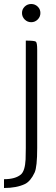

<svg xmlns="http://www.w3.org/2000/svg" viewBox="-69 -740 282 960"><path d="M119.5 -642.5Q106 -629 87 -629Q68 -629 54.5 -642.5Q41 -656 41 -675Q41 -694 54.5 -707Q68 -720 87 -720Q106 -720 119.5 -707Q133 -694 133 -675Q133 -656 119.5 -642.5ZM-49 200V156Q8 156 36 132Q56 114 59 57Q60 38 60 0V-537Q104 -537 110.5 -531.5Q117 -526 117 -491V0Q117 95 104 123Q84 166 56 180Q14 200 -49 200Z"/></svg>

Font: Economica
Style: Regular
Weight: 400
Designer: Vicente Lamonaca
Foundry: Vicente Lamonaca
Version: Version 1.101